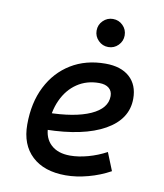

<svg xmlns="http://www.w3.org/2000/svg" viewBox="-83 -803 753 882"><g transform="rotate(10 293.0 -362.5)"><path d="M286.6 -83Q325.7 -83 370.1 -95.2Q414.6 -107.4 455.6 -129.4L489.3 -45.9Q441.4 -19.5 386.7 -4.9Q332 9.8 282.2 9.8Q181.6 9.8 125.2 -43Q68.8 -95.7 68.8 -189.9Q68.8 -291.5 107.2 -367.2Q145.5 -442.9 214.4 -485.1Q283.2 -527.3 375 -527.3Q447.3 -527.3 487.5 -491.2Q527.8 -455.1 527.8 -390.6Q527.8 -294.9 429.9 -239.7Q332 -184.6 156.7 -181.2L146.5 -259.3Q277.3 -261.2 350.3 -293.9Q423.3 -326.7 423.3 -384.3Q423.3 -407.7 407.2 -421.1Q391.1 -434.6 361.3 -434.6Q303.2 -434.6 259 -404.8Q214.8 -375 190.2 -321.3Q165.5 -267.6 165 -195.8Q165.5 -142.6 197.8 -112.8Q230 -83 286.6 -83ZM373 -604.5Q346.2 -604.5 326.9 -623.8Q307.6 -643.1 307.6 -669.9Q307.6 -697.3 326.9 -716.3Q346.2 -735.4 373 -735.4Q400.4 -735.4 419.4 -716.3Q438.5 -697.3 438.5 -669.9Q438.5 -643.1 419.4 -623.8Q400.4 -604.5 373 -604.5Z"/></g></svg>

Font: Cascadia Mono NF
Style: Italic
Weight: 400
Italic angle: -10°
Monospace: yes
Designer: Aaron Bell
Foundry: Saja Typeworks
Version: Version 2404.023